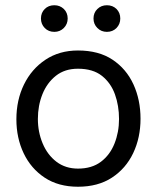

<svg xmlns="http://www.w3.org/2000/svg" viewBox="-20 -708 602 737"><path d="M279.3 8.8Q204.4 8.8 151.6 -26Q98.9 -60.8 70.9 -119.6Q42.9 -178.4 42.9 -250.2Q42.9 -324 72.1 -383.7Q101.3 -443.4 154.6 -478.8Q207.8 -514.2 279.3 -514.2Q358.9 -514.2 411.9 -478.9Q464.9 -443.6 492.2 -384.2Q519.4 -324.8 519.4 -252.1Q519.4 -179.6 491.3 -120.4Q463.2 -61.2 409.7 -26.2Q356.3 8.8 279.3 8.8ZM279.1 -444.2Q228.7 -444.2 194.5 -417.1Q160.4 -390 142.9 -346.4Q125.4 -302.7 125.4 -251.4Q125.4 -201.2 143.8 -157.3Q162.2 -113.4 196.7 -87.1Q231.3 -60.8 279.5 -60.8Q332.4 -60.8 367.3 -87Q402.1 -113.2 419.5 -157Q436.9 -200.7 436.9 -251Q436.9 -302.3 421.2 -346Q405.4 -389.8 371 -417Q336.6 -444.2 279.1 -444.2ZM137.2 -636.9Q137.2 -659 151.7 -673.5Q166.1 -687.9 188.6 -687.9Q210.2 -687.9 225 -673.5Q239.8 -659 239.8 -636.9Q239.8 -615.5 225 -600.6Q210.2 -585.7 188.6 -585.7Q166.1 -585.7 151.7 -600.6Q137.2 -615.5 137.2 -636.9ZM338.9 -636.9Q338.9 -659 353.7 -673.5Q368.5 -687.9 390.3 -687.9Q412.7 -687.9 427.2 -673.5Q441.7 -659 441.7 -636.9Q441.7 -615.5 427.2 -600.6Q412.7 -585.7 390.3 -585.7Q368.5 -585.7 353.7 -600.6Q338.9 -615.5 338.9 -636.9Z"/></svg>

Font: Hind Variable Light
Style: Regular
Weight: 300
Designer: Manushi Parikh, Satya Rajpurohit
Foundry: Indian Type Foundry
Version: Version 3.000